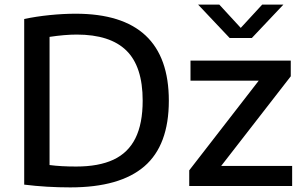

<svg xmlns="http://www.w3.org/2000/svg" viewBox="-20 -807 1316 833"><path d="M85 -6V-724.5Q136 -735.5 195.2 -741.5Q254.5 -747.5 308.5 -747.5Q712.5 -747.5 712.5 -370Q712.5 -177 606.5 -85.5Q500.5 6 285 6Q181.5 6 85 -6ZM599 -370.5Q599 -518.5 528.2 -587.8Q457.5 -657 313 -657Q261.5 -657 195 -647V-91Q244 -84.5 310.5 -84.5Q408.5 -84.5 472.2 -114.2Q536 -144 567.5 -207.2Q599 -270.5 599 -370.5ZM939.5 -87H1247.5V0H801V-68L1102.5 -457H806.5V-544H1241.5V-476ZM1117.5 -787H1209.5L1072.5 -642H976.5L839.5 -787H931.5L1024.5 -686Z"/></svg>

Font: Encode Sans Semi Expanded Medium
Style: Regular
Weight: 500
Width: 6
Designer: Multiple Designers
Foundry: Impallari Type
Version: Version 2.000